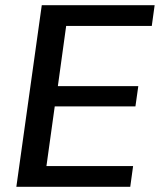

<svg xmlns="http://www.w3.org/2000/svg" viewBox="-20 -720 616 740"><path d="M159 -80H493L482 0H43L141 -700H576L565 -620H235L203 -388H513L502 -310H191Z"/></svg>

Font: Pathway Extreme 8pt Thin 12pt Medium
Style: Italic
Weight: 500
Italic angle: -8°
Version: Version 1.001;gftools[0.9.26]